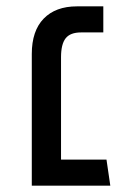

<svg xmlns="http://www.w3.org/2000/svg" viewBox="-20 -584 397 604"><path d="M327 0H80V-414Q80 -487 117.5 -525.5Q155 -564 222 -564H305V-482H235Q201 -482 186.5 -463.5Q172 -445 172 -404V-82H315Z"/></svg>

Font: Fira GO
Style: Regular
Weight: 400
Designer: Carrois Corporate
Foundry: Carrois Corporate GbR
Version: Version 0.300